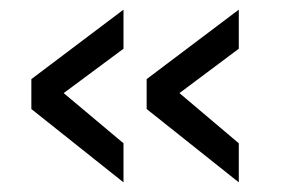

<svg xmlns="http://www.w3.org/2000/svg" viewBox="-20 -443 582 398"><path d="M475 -65 284 -217V-279L475 -423V-342L352 -250L475 -146ZM236 -65 45 -217V-279L236 -423V-342L112 -250L236 -146Z"/></svg>

Font: Cairo Play
Style: Regular
Weight: 400
Designer: Mohamed Gaber, Accademia di Belle Arti di Urbino
Foundry: Kief Type Foundry, Accademia di Belle Arti di Urbino
Version: Version 3.119